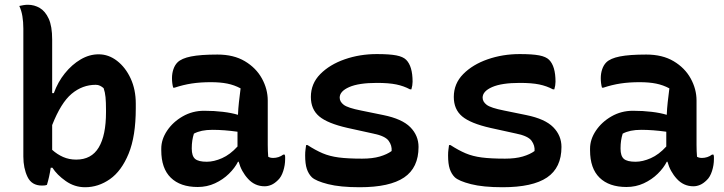

<svg xmlns="http://www.w3.org/2000/svg" viewBox="-20 -775 3040 806"><path d="M177 1Q172 3 166.5 3.5Q161 4 156 4Q113 4 95.5 -32.5Q78 -69 78 -118V-655Q78 -683 74 -707Q70 -731 61 -750Q70 -752 79 -753.5Q88 -755 97 -755Q124 -755 147 -741.5Q170 -728 184.5 -696.5Q199 -665 199 -609V-384H206Q223 -431 252.5 -467.5Q282 -504 318.5 -525.5Q355 -547 394 -547Q436 -547 471.5 -519.5Q507 -492 528.5 -445.5Q550 -399 550 -340V-320Q550 -203 520 -130Q490 -57 441.5 -23Q393 11 337 11Q293 11 256 -15Q219 -41 200 -71H193Q187 -31 177 1ZM382 -419Q326 -419 281 -381.5Q236 -344 199 -250V-146Q220 -127 245 -116Q270 -105 300 -105Q364 -105 394.5 -156Q425 -207 425 -304V-314Q425 -346 423 -367Q421 -388 415 -405Q408 -411 400 -415Q392 -419 382 -419Z M1104 -353V-166Q1104 -153 1104.5 -141Q1105 -129 1106 -117Q1114 -112 1127 -112Q1138 -112 1149 -115.5Q1160 -119 1169 -126H1175Q1177 -121 1177 -117Q1177 -113 1177 -107Q1177 -82 1169 -57Q1161 -32 1147 -19Q1133 -5 1119 1Q1105 7 1091 7Q1050 7 1021.5 -24Q993 -55 982 -96H979Q966 -70 941 -45.5Q916 -21 882.5 -5.5Q849 10 810 10Q737 10 697 -29Q657 -68 657 -144V-151Q657 -190 681.5 -226.5Q706 -263 747 -286.5Q788 -310 837 -310Q879 -310 916 -305.5Q953 -301 979 -293Q980 -319 983 -346Q986 -373 990 -404Q964 -418 934.5 -424Q905 -430 865 -430Q821 -430 785 -424.5Q749 -419 713 -407H707Q702 -425 702 -447Q702 -467 708 -484.5Q714 -502 725 -513Q742 -530 782 -538Q822 -546 893 -546Q961 -546 1008 -518Q1055 -490 1079.5 -445.5Q1104 -401 1104 -353ZM785 -151Q785 -120 799 -108Q813 -96 848 -96Q878 -96 912 -111Q946 -126 977 -160V-222Q949 -226 922.5 -228Q896 -230 872 -230Q847 -230 828 -226Q809 -222 794 -214Q785 -186 785 -153Z M1500 -109Q1544 -109 1574.5 -118Q1605 -127 1624 -141Q1626 -164 1611.5 -184Q1597 -204 1548 -214L1439 -238Q1355 -257 1320 -286.5Q1285 -316 1285 -368Q1285 -424 1324.5 -464Q1364 -504 1427 -526Q1490 -548 1562 -548Q1615 -548 1643.5 -542.5Q1672 -537 1685 -524Q1712 -497 1712 -432Q1712 -417 1707 -400H1701Q1675 -414 1643.5 -420.5Q1612 -427 1562 -427Q1486 -427 1446 -409.5Q1406 -392 1406 -365Q1406 -348 1423 -335Q1440 -322 1496 -311L1589 -292Q1668 -276 1702.5 -241Q1737 -206 1737 -158Q1737 -71 1676.5 -30Q1616 11 1490 11Q1408 11 1357 -2Q1306 -15 1289 -31Q1275 -45 1268 -66Q1261 -87 1261 -123Q1261 -137 1262.5 -147Q1264 -157 1265 -166H1271Q1305 -144 1334.5 -131.5Q1364 -119 1402 -114Q1440 -109 1500 -109Z M2100 -109Q2144 -109 2174.5 -118Q2205 -127 2224 -141Q2226 -164 2211.5 -184Q2197 -204 2148 -214L2039 -238Q1955 -257 1920 -286.5Q1885 -316 1885 -368Q1885 -424 1924.5 -464Q1964 -504 2027 -526Q2090 -548 2162 -548Q2215 -548 2243.5 -542.5Q2272 -537 2285 -524Q2312 -497 2312 -432Q2312 -417 2307 -400H2301Q2275 -414 2243.5 -420.5Q2212 -427 2162 -427Q2086 -427 2046 -409.5Q2006 -392 2006 -365Q2006 -348 2023 -335Q2040 -322 2096 -311L2189 -292Q2268 -276 2302.5 -241Q2337 -206 2337 -158Q2337 -71 2276.5 -30Q2216 11 2090 11Q2008 11 1957 -2Q1906 -15 1889 -31Q1875 -45 1868 -66Q1861 -87 1861 -123Q1861 -137 1862.5 -147Q1864 -157 1865 -166H1871Q1905 -144 1934.5 -131.5Q1964 -119 2002 -114Q2040 -109 2100 -109Z M2904 -353V-166Q2904 -153 2904.5 -141Q2905 -129 2906 -117Q2914 -112 2927 -112Q2938 -112 2949 -115.5Q2960 -119 2969 -126H2975Q2977 -121 2977 -117Q2977 -113 2977 -107Q2977 -82 2969 -57Q2961 -32 2947 -19Q2933 -5 2919 1Q2905 7 2891 7Q2850 7 2821.5 -24Q2793 -55 2782 -96H2779Q2766 -70 2741 -45.5Q2716 -21 2682.5 -5.5Q2649 10 2610 10Q2537 10 2497 -29Q2457 -68 2457 -144V-151Q2457 -190 2481.5 -226.5Q2506 -263 2547 -286.5Q2588 -310 2637 -310Q2679 -310 2716 -305.5Q2753 -301 2779 -293Q2780 -319 2783 -346Q2786 -373 2790 -404Q2764 -418 2734.5 -424Q2705 -430 2665 -430Q2621 -430 2585 -424.5Q2549 -419 2513 -407H2507Q2502 -425 2502 -447Q2502 -467 2508 -484.5Q2514 -502 2525 -513Q2542 -530 2582 -538Q2622 -546 2693 -546Q2761 -546 2808 -518Q2855 -490 2879.5 -445.5Q2904 -401 2904 -353ZM2585 -151Q2585 -120 2599 -108Q2613 -96 2648 -96Q2678 -96 2712 -111Q2746 -126 2777 -160V-222Q2749 -226 2722.5 -228Q2696 -230 2672 -230Q2647 -230 2628 -226Q2609 -222 2594 -214Q2585 -186 2585 -153Z"/></svg>

Font: Recursive Mn Csl St SmB
Style: Regular
Weight: 600
Monospace: yes
Version: Version 1.079;hotconv 1.0.112;makeotfexe 2.5.65598; ttfautoh